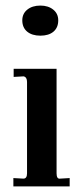

<svg xmlns="http://www.w3.org/2000/svg" viewBox="-20 -669 299 689"><path d="M28 0V-30L64 -28Q77 -28 77 -47V-375Q77 -392 65 -395L29 -393V-422H183V-47Q183 -37 186 -32Q189 -27 196 -28L230 -30V0ZM60 -596Q60 -620 78 -634.5Q96 -649 125 -649Q153 -649 171 -634.5Q189 -620 189 -596Q189 -570 172 -555.5Q155 -541 125 -541Q95 -541 77.5 -555.5Q60 -570 60 -596Z"/></svg>

Font: UnnaMedium
Style: Regular
Weight: 500
Designer: Jorge de Buen Unna
Foundry: Omnibus-Type
Version: Version 2.008;hotconv 1.0.109;makeotfexe 2.5.65596